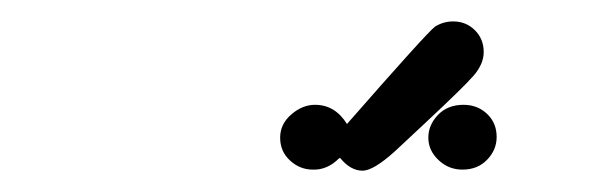

<svg xmlns="http://www.w3.org/2000/svg" viewBox="-20 -634 565 181"><path d="M276.9 -535.2Q295.9 -535.2 307.1 -517.1Q382.3 -603 390.1 -608.9Q397.9 -613.8 407.2 -613.8Q419.4 -613.8 427.7 -605.5Q436 -597.2 436 -585Q436 -573.7 426.5 -562.7Q417 -551.8 380.9 -518.1Q362.8 -501 352.1 -491.2Q332 -473.1 321.8 -473.1Q310.5 -473.1 300.8 -484.9H299.8Q288.6 -473.6 274.9 -474.1Q262.7 -474.1 253.4 -482.7Q244.1 -491.2 244.1 -504.2Q244.1 -517.1 254.6 -526.1Q265.1 -535.2 276.9 -535.2ZM417 -535.2Q430.2 -535.2 439.2 -526.6Q448.2 -518.1 448.2 -504.9Q448.2 -492.7 439.2 -483.4Q430.2 -474.1 416 -474.1Q402.8 -474.1 393.3 -483.2Q383.8 -492.2 383.8 -504.2Q383.8 -516.1 392.8 -525.6Q401.9 -535.2 417 -535.2Z"/></svg>

Font: CMU Typewriter Text
Style: LightOblique
Weight: 200
Italic angle: -9.46001°
Version: Version 0.7.0